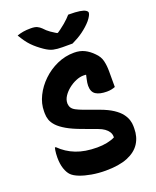

<svg xmlns="http://www.w3.org/2000/svg" viewBox="-173 -1048 947 1167"><g transform="rotate(-20 300.0 -464.5)"><path d="M368 -720Q406 -720 435 -705.5Q464 -691 489 -665Q515 -640 522.5 -609Q530 -578 530 -541Q530 -524 530 -506Q530 -488 530 -471.5Q530 -455 530 -439Q520 -435 506.5 -432Q493 -429 476 -429Q430 -429 405 -445Q380 -461 380 -501Q380 -510 381.5 -520.5Q383 -531 386 -544Q389 -557 392.5 -573Q396 -589 400 -609L421 -557Q408 -565 398.5 -567.5Q389 -570 375 -570Q351 -570 325 -559Q299 -548 276.5 -530Q254 -512 239.5 -490Q225 -468 225 -445V-441Q226 -426 233.5 -414.5Q241 -403 258 -394Q275 -385 304 -374L398 -340Q447 -322 478 -301.5Q509 -281 525.5 -259.5Q542 -238 548.5 -217Q555 -196 555 -178V-162Q555 -107 528.5 -66Q502 -25 447 -2.5Q392 20 305 20Q258 20 215 12.5Q172 5 140 -7.5Q108 -20 92 -36Q76 -52 65.5 -82.5Q55 -113 55 -156Q55 -169 56 -180.5Q57 -192 58.5 -201.5Q60 -211 62 -218H68Q111 -175 168.5 -152.5Q226 -130 305 -130Q339 -130 368.5 -136Q398 -142 420 -153V-158Q420 -175 411 -189Q402 -203 386.5 -214Q371 -225 349 -233L257 -267Q199 -288 163 -309Q127 -330 108 -350.5Q89 -371 82 -391.5Q75 -412 75 -434V-447Q75 -497 99 -545.5Q123 -594 164 -633.5Q205 -673 257.5 -696.5Q310 -720 368 -720ZM379 -775Q368 -775 357.5 -775Q347 -775 336 -775Q325 -775 315 -775Q280 -775 255.5 -780.5Q231 -786 202 -806Q183 -819 166.5 -832.5Q150 -846 135.5 -861Q121 -876 108 -894.5Q95 -913 82 -935Q102 -942 122.5 -945.5Q143 -949 171 -949Q198 -949 212.5 -942Q227 -935 238 -924Q255 -905 275.5 -890.5Q296 -876 338 -852L282 -867Q299 -867 316 -867Q333 -867 350 -867L295 -851Q342 -882 370 -906Q398 -930 414 -949H420Q462 -949 487.5 -945Q513 -941 524.5 -933.5Q536 -926 536 -918Q536 -911 530 -899Q524 -887 511 -871Q499 -857 484 -843.5Q469 -830 452 -817.5Q435 -805 416.5 -794.5Q398 -784 379 -775Z"/></g></svg>

Font: Recursive Monospace Casual ExtraBold
Style: Regular
Weight: 800
Version: Version 1.047